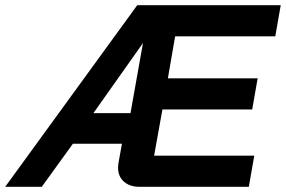

<svg xmlns="http://www.w3.org/2000/svg" viewBox="-74 -720 1102 740"><path d="M601 -580 573 -418H919L898 -298H552L520 -120H906L885 0H464Q426 0 403.5 -20Q381 -40 381 -74Q381 -80 383 -94L396 -166H207L87 0H-54L455 -700H1008L987 -580ZM477 -554 286 -284H429Z"/></svg>

Font: Bai Jamjuree
Style: Bold Italic
Weight: 700
Italic angle: -10°
Designer: Katatrad Aksorn Co.,Ltd.
Foundry: Cadson Demak Co.,Ltd.
Version: Version 1.000; ttfautohint (v1.6)